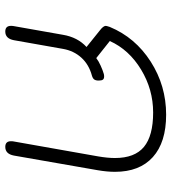

<svg xmlns="http://www.w3.org/2000/svg" viewBox="18 -642 634 709"><g transform="rotate(90 334.5 -287.0)"><path d="M75 -11Q75 -18 76 -22L108 -203Q117 -257 153 -290L92 -339Q75 -352 75 -361Q75 -364 79 -376Q118 -470 207 -527Q296 -584 403 -584Q505 -584 559.5 -535Q614 -486 614 -395Q614 -366 608 -331L554 -22Q548 10 522 10Q501 10 501 -11Q501 -18 502 -22L557 -333Q563 -368 563 -395Q563 -468 522 -502Q481 -536 395 -536Q310 -536 236.5 -491.5Q163 -447 131 -376L194 -326Q204 -334 221.5 -342Q239 -350 253 -354Q257 -355 262 -355Q270 -355 273.5 -350.5Q277 -346 277 -335Q277 -324 273 -318.5Q269 -313 259 -310Q218 -299 192.5 -271Q167 -243 160 -203L128 -22Q122 10 96 10Q75 10 75 -11Z"/></g></svg>

Font: Kodchasan ExtraLight
Style: Italic
Weight: 275
Italic angle: -10°
Version: Version 1.000; ttfautohint (v1.6)